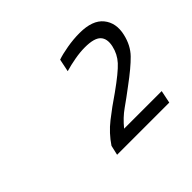

<svg xmlns="http://www.w3.org/2000/svg" viewBox="-82 -754 484 484"><g transform="rotate(-45 160.5 -512.0)"><path d="M93 -370 99 -396Q117 -423 143 -443.5Q169 -464 200 -485Q242 -515 257.5 -532Q273 -549 278 -572Q283 -595 271.5 -607Q260 -619 227 -619Q210 -619 190.5 -615.5Q171 -612 154 -607L161 -641Q175 -646 198 -650Q221 -654 243 -654Q289 -654 308 -630.5Q327 -607 319 -572Q312 -541 292.5 -521Q273 -501 235 -473Q210 -454 190 -440Q170 -426 152 -404H286L279 -370Z"/></g></svg>

Font: Kanit ExtraLight
Style: Italic
Weight: 275
Italic angle: -12°
Designer: Katatrad Team
Foundry: CadsonDemak
Version: Version 2.000; ttfautohint (v1.8.3)